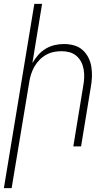

<svg xmlns="http://www.w3.org/2000/svg" viewBox="-43 -755 563 990"><path d="M-23 215 134 -735H174L124 -430Q137 -452 154 -471.5Q171 -491 193 -504Q215 -517 239 -522.5Q263 -528 287 -528Q314 -528 339 -521Q364 -514 382.5 -497.5Q401 -481 412.5 -458.5Q424 -436 428 -410.5Q432 -385 431 -358Q430 -331 425 -305L375 0H335L386 -311Q390 -332 391 -353.5Q392 -375 388.5 -396Q385 -417 376 -435Q367 -453 351.5 -466.5Q336 -480 316 -485.5Q296 -491 274 -491Q254 -491 234 -487Q214 -483 195 -472.5Q176 -462 160.5 -446Q145 -430 134.5 -411.5Q124 -393 117.5 -373Q111 -353 108 -333L17 215Z"/></svg>

Font: Iosevka Extralight
Style: Italic
Weight: 200
Italic angle: -9°
Monospace: yes
Designer: Belleve Invis
Foundry: Belleve Invis
Version: Version 32.5.0; ttfautohint (v1.8.4)